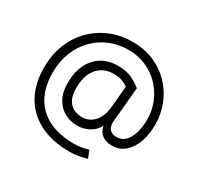

<svg xmlns="http://www.w3.org/2000/svg" viewBox="-167 -846 1274 1227"><g transform="rotate(30 470.0 -232.5)"><path d="M474.4 -400.1Q515.4 -400.1 540.2 -391.2Q564.9 -382.3 585 -367.9L571 -214.4Q566.4 -161.1 547.4 -126.6Q528.3 -92 500.1 -75.2Q471.9 -58.3 439.5 -58.3Q407.2 -58.3 378.7 -71.5Q350.1 -84.7 332.3 -116.2Q314.5 -147.7 314.5 -202.4Q314.5 -269.5 335.9 -313.2Q357.4 -356.9 393.8 -378.5Q430.2 -400.1 474.4 -400.1ZM474.4 -458.7Q409.2 -458.7 358.8 -428.6Q308.3 -398.4 279.8 -341.2Q251.2 -283.9 251.2 -202.4Q251.2 -134.3 276.9 -88.5Q302.5 -42.7 345.3 -19.5Q388.2 3.7 439.5 3.7Q466.1 3.7 494.6 -5.1Q523.2 -13.9 547.6 -32.7Q572 -51.5 586.2 -81.1Q594.5 -37.6 623.4 -17Q652.3 3.7 694.3 3.7Q740 3.7 773.1 -18.1Q806.2 -39.8 827.5 -76.2Q848.9 -112.5 859.3 -157.8Q869.6 -203.1 869.6 -250.2Q869.6 -328.1 842 -397.9Q814.5 -467.8 763.2 -521.9Q711.9 -575.9 640.4 -606.9Q568.8 -637.9 481 -637.9Q394.8 -637.9 320.2 -607.3Q245.6 -576.7 189.6 -520.3Q133.5 -463.9 102.2 -386.4Q70.8 -308.8 70.8 -214.6Q70.8 -94 119.5 -7.2Q168.2 79.6 259.9 126.1Q351.6 172.6 479.7 172.6Q513.7 172.6 545 167.1Q576.4 161.6 606.2 152.6L584.5 97.9Q560.1 105 533.8 109.6Q507.6 114.3 480.2 114.3Q371.1 114.3 293.8 76.4Q216.6 38.6 175.8 -34.7Q135 -107.9 135 -214.4Q135 -296.9 162.1 -364.3Q189.2 -431.6 237.2 -480Q285.2 -528.3 348.1 -554.4Q411.1 -580.6 482.9 -580.6Q554.2 -580.6 613.8 -554.4Q673.3 -528.3 717 -482.7Q760.7 -437 784.7 -377.8Q808.6 -318.6 808.6 -252.9Q808.6 -200.2 795.8 -156Q783 -111.8 757.4 -85.3Q731.9 -58.8 693.6 -58.8Q662.4 -58.8 644.8 -75.7Q627.2 -92.5 627.2 -125.5Q627.2 -128.7 627.6 -134.6Q627.9 -140.6 628.4 -146.7L651.1 -394.3Q618.9 -419.4 579 -439.1Q539.1 -458.7 474.4 -458.7Z"/></g></svg>

Font: Estedad-FD-VF Thin
Style: Regular
Weight: 100
Designer: Amin Abedi
Version: Version 5.0